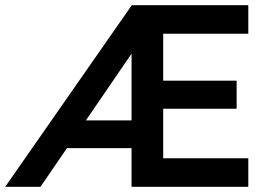

<svg xmlns="http://www.w3.org/2000/svg" viewBox="-20 -720 1047 740"><path d="M0 0 488 -700H937V-590H609V-409H892V-301H609V-110H937V0H487V-149H238L136 0ZM487 -256V-513L311 -256Z"/></svg>

Font: Lexend Deca Medium
Style: Regular
Weight: 500
Designer: Bonnie Shaver-Troup, Thomas Jockin
Foundry: Lexend
Version: Version 1.008; ttfautohint (v1.8.4.7-5d5b)